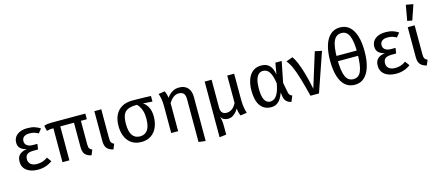

<svg xmlns="http://www.w3.org/2000/svg" viewBox="-63 -1532 5639 2466"><g transform="rotate(-15 2756.5 -299.5)"><path d="M263 -539Q319 -539 359.5 -526Q400 -513 434 -490L390 -435Q363 -451 336 -459Q309 -467 272 -467Q224 -467 198.5 -446.5Q173 -426 173 -388Q173 -353 201 -332Q229 -311 277 -311H338L327 -239H271Q208 -239 182 -218.5Q156 -198 156 -151Q156 -112 185 -87Q214 -62 269 -62Q311 -62 345 -74Q379 -86 410 -108L453 -50Q416 -21 367.5 -4.5Q319 12 264 12Q203 12 156 -6.5Q109 -25 83 -60.5Q57 -96 57 -147Q57 -212 93.5 -243Q130 -274 189 -281Q136 -292 107 -319.5Q78 -347 78 -395Q78 -462 128.5 -500.5Q179 -539 263 -539Z M1000 -57 971 12Q910 -3 886 -34.5Q862 -66 862 -129V-468H954V-140Q954 -101 964.5 -84.5Q975 -68 1000 -57ZM680 0H588V-472H680ZM499 -440 483 -512Q510 -522 531.5 -524.5Q553 -527 590 -527H1033V-452L588 -451Q556 -451 540 -449Q524 -447 499 -440Z M1153 -527H1245V-141Q1245 -102 1255.5 -85Q1266 -68 1291 -57L1262 12Q1203 -4 1178 -35.5Q1153 -67 1153 -130Z M1906 -527V-453L1762 -463L1697 -464Q1623 -464 1580 -444Q1537 -424 1519.5 -380Q1502 -336 1502 -263Q1502 -160 1537 -111Q1572 -62 1638 -62Q1704 -62 1739 -111.5Q1774 -161 1774 -264Q1774 -324 1760 -367.5Q1746 -411 1725.5 -438.5Q1705 -466 1683 -477L1765 -469Q1808 -453 1840.5 -399.5Q1873 -346 1873 -264Q1873 -183 1845.5 -120.5Q1818 -58 1765.5 -23Q1713 12 1638 12Q1526 12 1464.5 -63Q1403 -138 1403 -263Q1403 -343 1431 -403.5Q1459 -464 1516.5 -498.5Q1574 -533 1663 -533Q1703 -533 1746 -532Q1789 -531 1830.5 -530Q1872 -529 1906 -527Z M2120 -438 2126 -382V0H2034V-357Q2034 -415 2026.5 -454.5Q2019 -494 2008 -527L2092 -539Q2100 -523 2107.5 -498.5Q2115 -474 2120 -438ZM2282 -539Q2354 -539 2394.5 -495.5Q2435 -452 2435 -374V213L2343 202V-365Q2343 -424 2320.5 -445.5Q2298 -467 2260 -467Q2216 -467 2184 -441.5Q2152 -416 2126 -374L2110 -432Q2137 -479 2180.5 -509Q2224 -539 2282 -539Z M2928 -180 2937 -104Q2925 -78 2903.5 -51Q2882 -24 2853.5 -6Q2825 12 2790 12Q2756 12 2733.5 0.5Q2711 -11 2694 -38Q2703 -10 2707 19.5Q2711 49 2711 96V202L2620 213V-527H2712V-156Q2712 -123 2722 -103.5Q2732 -84 2750 -75.5Q2768 -67 2791 -67Q2829 -67 2864.5 -92Q2900 -117 2928 -180ZM2928 -85 2920 -128V-527H3012V-180Q3012 -121 3020 -76.5Q3028 -32 3038 0L2952 12Q2944 -7 2939.5 -22.5Q2935 -38 2932.5 -53Q2930 -68 2928 -85Z M3371 -539Q3415 -539 3447.5 -523.5Q3480 -508 3502 -472.5Q3524 -437 3534 -376L3560 -527H3644L3589 -250L3615 -116Q3619 -96 3629 -83.5Q3639 -71 3661 -63L3629 13Q3596 8 3569 -15.5Q3542 -39 3535 -82L3526 -138Q3513 -97 3491.5 -62.5Q3470 -28 3438.5 -8Q3407 12 3362 12Q3272 12 3221 -55.5Q3170 -123 3170 -259Q3170 -341 3192.5 -404Q3215 -467 3260 -503Q3305 -539 3371 -539ZM3376 -466Q3342 -466 3317.5 -442.5Q3293 -419 3280.5 -373Q3268 -327 3268 -259Q3268 -191 3280 -147Q3292 -103 3315 -82Q3338 -61 3372 -61Q3396 -61 3421.5 -76.5Q3447 -92 3470 -136.5Q3493 -181 3509 -267Q3496 -346 3477 -389Q3458 -432 3433 -449Q3408 -466 3376 -466Z M3701 -505 3789 -538Q3814 -506 3839.5 -446Q3865 -386 3891.5 -295.5Q3918 -205 3944 -78L4087 -538L4178 -519L3999 0H3886Q3852 -136 3823 -234.5Q3794 -333 3765 -400Q3736 -467 3701 -505Z M4476 -750Q4551 -750 4602 -705Q4653 -660 4679 -575.5Q4705 -491 4705 -372Q4705 -252 4678.5 -166Q4652 -80 4601 -34Q4550 12 4475 12Q4400 12 4348.5 -32.5Q4297 -77 4271 -162.5Q4245 -248 4245 -371Q4245 -488 4271.5 -573Q4298 -658 4349.5 -704Q4401 -750 4476 -750ZM4476 -675Q4441 -675 4415.5 -658Q4390 -641 4373 -605Q4356 -569 4348 -511.5Q4340 -454 4340 -373Q4340 -287 4348.5 -227.5Q4357 -168 4373.5 -132Q4390 -96 4415.5 -79.5Q4441 -63 4475 -63Q4511 -63 4536 -79.5Q4561 -96 4577 -132.5Q4593 -169 4601 -228Q4609 -287 4610 -372Q4610 -453 4602 -511Q4594 -569 4577.5 -605Q4561 -641 4536 -658Q4511 -675 4476 -675ZM4626 -407 4625 -337H4324V-407Z M5025 -539Q5081 -539 5121.5 -526Q5162 -513 5196 -490L5152 -435Q5125 -451 5098 -459Q5071 -467 5034 -467Q4986 -467 4960.5 -446.5Q4935 -426 4935 -388Q4935 -353 4963 -332Q4991 -311 5039 -311H5100L5089 -239H5033Q4970 -239 4944 -218.5Q4918 -198 4918 -151Q4918 -112 4947 -87Q4976 -62 5031 -62Q5073 -62 5107 -74Q5141 -86 5172 -108L5215 -50Q5178 -21 5129.5 -4.5Q5081 12 5026 12Q4965 12 4918 -6.5Q4871 -25 4845 -60.5Q4819 -96 4819 -147Q4819 -212 4855.5 -243Q4892 -274 4951 -281Q4898 -292 4869 -319.5Q4840 -347 4840 -395Q4840 -462 4890.5 -500.5Q4941 -539 5025 -539Z M5320 -527H5412V-141Q5412 -102 5422.5 -85Q5433 -68 5458 -57L5429 12Q5370 -4 5345 -35.5Q5320 -67 5320 -130ZM5334 -606 5371 -812 5467 -794 5399 -595Z"/></g></svg>

Font: Fira Sans Variable
Style: Regular
Weight: 400
Designer: Carrois Corporate & Edenspiekermann AG
Foundry: Carrois Corporate GbR & Edenspiekermann AG
Version: Version 4.202